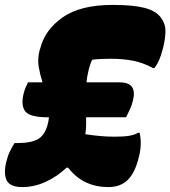

<svg xmlns="http://www.w3.org/2000/svg" viewBox="-44 -741 693 781"><path d="M70 -406H129Q119 -437 113.5 -469Q108 -501 117 -536L120 -545Q139 -620 211 -670.5Q283 -721 414 -721Q498 -721 544 -709Q590 -697 610 -670Q629 -645 629 -615Q629 -585 619 -545Q611 -514 603 -496Q595 -478 584 -464H578Q541 -485 499.5 -493.5Q458 -502 406 -502Q382 -502 363.5 -501Q345 -500 331 -498Q326 -488 321.5 -474Q317 -460 315 -449Q310 -430 308 -406H443Q515 -406 497 -333Q493 -315 485 -297.5Q477 -280 469 -264H306Q307 -242 306 -224Q305 -206 303 -195Q336 -190 365 -187.5Q394 -185 421 -185Q459 -185 480.5 -188.5Q502 -192 518 -201H524Q529 -179 528.5 -154Q528 -129 520 -99Q505 -38 475.5 -9Q446 20 396 20Q347 20 306 1Q265 -18 233 -59H227Q186 -21 140 -0.5Q94 20 47 20Q-3 20 -16.5 -7Q-30 -34 -19 -80Q-13 -106 -4.5 -123.5Q4 -141 15 -159H25Q84 -159 112 -176Q140 -193 151 -239Q154 -251 155 -264H149Q76 -264 58 -289Q40 -314 53 -364Q57 -378 61.5 -388Q66 -398 70 -406Z"/></svg>

Font: Recursive Sn Csl St XBk
Style: Italic
Weight: 1000
Italic angle: -15°
Version: Version 1.085;hotconv 1.1.0;makeotfexe 2.6.0; ttfautohint (v